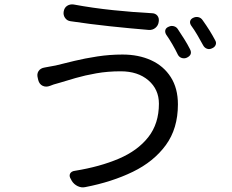

<svg xmlns="http://www.w3.org/2000/svg" viewBox="-20 -798 1040 859"><path d="M691 -334Q691 -398 644 -438.5Q597 -479 520 -479Q462 -479 411 -470Q360 -461 318.5 -449Q277 -437 248 -428Q214 -419 204 -414Q186 -407 171 -414Q156 -421 151 -440L149 -449Q144 -467 152.5 -480Q161 -493 180 -496Q189 -498 201.5 -500Q214 -502 229 -505Q265 -514 312.5 -525.5Q360 -537 415.5 -545.5Q471 -554 528 -554Q600 -554 656 -528.5Q712 -503 744 -453Q776 -403 776 -331Q776 -223 722 -149Q668 -75 574.5 -29.5Q481 16 362 39Q345 43 328 35Q311 27 301 11L298 5Q288 -10 293.5 -21Q299 -32 316 -34Q427 -52 511.5 -88Q596 -124 643.5 -184.5Q691 -245 691 -334ZM265 -747Q268 -764 280.5 -772Q293 -780 309 -778Q395 -762 487 -752.5Q579 -743 658 -739Q675 -739 684 -728Q693 -717 690 -700Q688 -684 675.5 -673.5Q663 -663 646 -664Q561 -671 472 -680.5Q383 -690 296 -703Q280 -705 271 -718Q262 -731 265 -747ZM736 -679Q747 -684 758.5 -680.5Q770 -677 776 -667Q790 -646 804.5 -623Q819 -600 830 -578Q843 -553 816 -540Q805 -535 793.5 -538.5Q782 -542 776 -553Q765 -576 751 -600Q737 -624 723 -644Q717 -655 720 -664.5Q723 -674 736 -679ZM846 -719Q857 -724 868.5 -721Q880 -718 887 -707Q920 -661 942 -619Q949 -608 945 -597.5Q941 -587 929 -582Q917 -576 906 -580Q895 -584 889 -595Q876 -619 862.5 -642Q849 -665 835 -684Q828 -695 831 -704.5Q834 -714 846 -719Z"/></svg>

Font: Chiron GoRound TC
Style: Regular
Weight: 400
Designer: Ryoko NISHIZUKA 西塚涼子 (kana, bopomofo & ideographs); Paul D. Hunt (Latin, Greek & Cyrillic); Sandoll Communications 산돌커뮤니
Foundry: Adobe
Version: Version 1.000;hotconv 1.1.1;makeotfexe 2.6.0